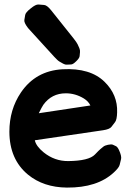

<svg xmlns="http://www.w3.org/2000/svg" viewBox="-20 -829 599 870"><path d="M446.8 -238.8Q476.6 -243.2 484.9 -254.2Q493.2 -265.1 501.5 -275.9Q509.8 -286.6 510.7 -319.8Q513.7 -399.4 454.1 -458Q389.2 -522 263.2 -515.1Q141.6 -508.3 74.7 -409.7Q22.5 -332.5 22.5 -231.9Q22.9 -106.9 106.9 -37.6Q177.2 20 283.2 21Q420.9 22 495.6 -47.4Q519 -68.8 522.2 -82Q525.4 -95.2 528.6 -108.4Q531.7 -121.6 519 -149.4Q512.2 -163.6 505.4 -166.7Q498.5 -169.9 491.7 -173.1Q484.9 -176.3 469.2 -172.9Q455.1 -169.9 448.5 -164.6Q441.9 -159.2 435.1 -153.6Q428.2 -147.9 410.2 -128.9Q382.8 -100.1 289.1 -99.1Q227.5 -98.6 177.7 -138.7Q143.6 -166.5 137.7 -193.4ZM176.3 -354Q213.9 -406.2 278.3 -406.2Q321.3 -406.2 359.9 -382.8Q380.4 -370.1 389.6 -351.1L155.8 -315.9Q169.9 -344.7 176.3 -354ZM118.7 -790.5Q96.2 -772.9 94.2 -761.5Q92.3 -750 90.3 -738.3Q88.4 -726.6 105.5 -704.1Q107.4 -701.2 109.9 -698.7L225.6 -571.8Q241.2 -554.7 249.5 -550Q257.8 -545.4 266.1 -540.5Q274.4 -535.6 283.7 -536.1Q293 -536.6 302 -536.9Q311 -537.1 325.7 -551.8Q339.8 -565.4 340.8 -574.7Q341.8 -584 342.5 -593Q343.3 -602.1 339.6 -610.6Q335.9 -619.1 332 -627.7Q328.1 -636.2 313.5 -654.8L211.9 -782.2Q193.4 -805.2 180.4 -806.4Q167.5 -807.6 154.5 -808.6Q141.6 -809.6 118.7 -790.5Z"/></svg>

Font: Comic Relief
Style: Bold
Weight: 700
Designer: Jeff Davis
Foundry: Loudifier
Version: Version 1.200; ttfautohint (v1.8.4.7-5d5b)